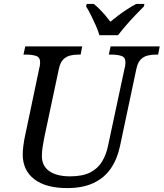

<svg xmlns="http://www.w3.org/2000/svg" viewBox="-20 -951 836 981"><path d="M323 10Q214 10 155 -35.5Q96 -81 96 -163Q96 -179 99.5 -207Q103 -235 107 -252L181 -604Q183 -610 184 -619Q185 -628 185 -632Q185 -658 165 -665Q145 -672 113 -672H100L109 -714H400L392 -672H379Q357 -672 337.5 -667Q318 -662 303 -647Q288 -632 281 -600L206 -247Q201 -222 197.5 -198.5Q194 -175 194 -154Q194 -103 232 -76.5Q270 -50 338 -50Q403 -50 442 -70.5Q481 -91 502 -126.5Q523 -162 532 -206L617 -604Q619 -610 620 -619Q621 -628 621 -632Q621 -658 601 -665Q581 -672 549 -672H536L545 -714H796L788 -672H775Q753 -672 733.5 -667Q714 -662 699 -647Q684 -632 677 -600L593 -204Q579 -138 546 -90Q513 -42 458 -16Q403 10 323 10ZM488 -771Q481 -795 469 -822Q457 -849 444.5 -874Q432 -899 420 -918L423 -931H459Q474 -919 489 -904Q504 -889 518 -872.5Q532 -856 544 -840Q563 -856 585 -872.5Q607 -889 631 -904.5Q655 -920 676 -931H718L715 -918Q696 -899 672 -874Q648 -849 625 -822.5Q602 -796 583 -771Z"/></svg>

Font: Noto Serif
Style: Italic
Weight: 400
Italic angle: -12°
Designer: Monotype Design Team
Foundry: Monotype Imaging Inc.
Version: Version 2.013